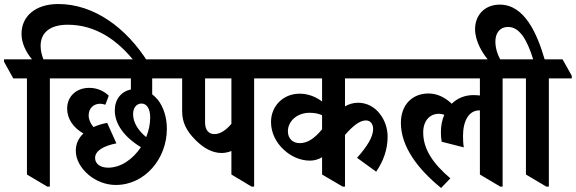

<svg xmlns="http://www.w3.org/2000/svg" viewBox="-76 -920 2864 955"><path d="M159 8H172V-530H286V-543L240 -625H140C132 -645 126 -668 126 -692C126 -757 172 -797 261 -797C398 -797 509 -722 597 -609H661C553 -782 391 -900 214 -900C99 -900 31 -838 31 -752C31 -707 52 -662 83 -625H-56V-613L-10 -530H58V-52Z M500 0C645 0 754 -131 754 -279C754 -337 737 -388 709 -424C700 -434 691 -443 681 -451V-530H840V-543L793 -625H174V-613L220 -530H575V-475C527 -465 495 -426 495 -371C495 -303 542 -238 625 -188C585 -128 525 -86 462 -86C422 -86 397 -106 397 -134C397 -170 438 -194 503 -207L457 -309C432 -304 409 -297 389 -288C374 -305 365 -326 365 -346C365 -381 389 -404 422 -404C431 -404 440 -402 448 -399L465 -444C440 -468 407 -483 368 -483C304 -483 258 -441 258 -380C258 -329 288 -285 339 -256C315 -234 301 -205 301 -170C301 -126 326 -83 365 -50C401 -20 449 0 500 0ZM586 -352C586 -384 603 -405 628 -405C654 -405 671 -379 671 -336C671 -303 664 -269 651 -238C611 -271 586 -311 586 -352Z M1027 -159C1044 -159 1060 -163 1075 -169V-52L1175 8H1188V-530H1302V-543L1256 -625H727V-613L773 -530H830V-367C830 -311 851 -269 897 -223C936 -184 979 -159 1027 -159ZM944 -311V-530H1075V-304C1047 -271 1018 -253 991 -253C961 -253 944 -274 944 -311Z M1466 -121C1489 -121 1509 -128 1526 -138V-52L1628 8H1640V-249C1678 -292 1712 -321 1744 -321C1766 -321 1780 -304 1780 -278C1780 -238 1748 -189 1700 -135L1795 -66C1830 -117 1852 -175 1852 -240C1852 -282 1838 -322 1814 -353C1789 -386 1751 -409 1705 -409C1681 -409 1659 -402 1640 -391V-530H1936V-543L1890 -625H1190V-613L1236 -530H1526V-415C1496 -438 1458 -454 1414 -454C1335 -454 1272 -395 1272 -313C1272 -260 1297 -210 1336 -175C1371 -142 1418 -121 1466 -121ZM1356 -267C1356 -316 1400 -359 1464 -359C1488 -359 1508 -355 1526 -347V-277C1489 -232 1454 -208 1415 -208C1378 -208 1356 -233 1356 -267Z M2118 15 2164 -33C2078 -106 2029 -178 2029 -261C2029 -319 2061 -354 2107 -354C2117 -354 2125 -352 2134 -349C2123 -324 2117 -295 2117 -263C2117 -245 2118 -232 2121 -215L2231 -187C2228 -204 2227 -222 2227 -244C2227 -320 2257 -371 2308 -371H2311V-52L2412 8H2424V-530H2538V-543L2492 -625H1824V-613L1870 -530H2311V-445C2302 -446 2291 -447 2279 -447C2237 -447 2199 -432 2171 -404C2137 -436 2099 -455 2055 -455C1975 -455 1918 -399 1918 -309C1918 -192 2000 -81 2118 15Z M2641 8H2654V-530H2768V-543L2722 -625H2633C2596 -751 2534 -897 2410 -897C2335 -897 2287 -845 2287 -775C2287 -714 2325 -651 2360 -613H2419C2401 -641 2388 -678 2388 -713C2388 -758 2412 -786 2451 -786C2507 -786 2545 -725 2576 -625H2426V-613L2472 -530H2540V-52Z"/></svg>

Font: Noto Serif Devanagari Condensed
Style: Bold
Weight: 700
Width: 3
Designer: Universal Thirst, Indian Type Foundry and the Monotype Design Team
Foundry: Monotype Imaging Inc.
Version: Version 2.004